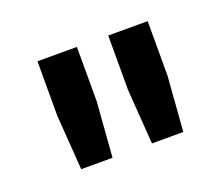

<svg xmlns="http://www.w3.org/2000/svg" viewBox="-57 -800 468 402"><g transform="rotate(-20 177.5 -599.0)"><path d="M213.4 -599.1 222.2 -477.1H292L301.3 -599.1V-720.7H213.4ZM55.7 -599.1 64.5 -477.1H134.3L143.6 -599.1V-720.7H55.7Z"/></g></svg>

Font: Estedad ExtraBold
Style: Regular
Weight: 800
Designer: Amin Abedi
Version: Version 7.3